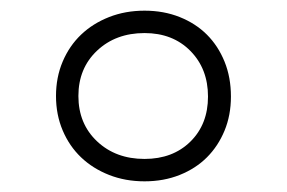

<svg xmlns="http://www.w3.org/2000/svg" viewBox="-20 -532 538 360"><path d="M251 -512Q287 -512 317 -500Q347 -488 368 -467Q389 -446 401 -416.5Q413 -387 413 -351Q413 -316 401 -287Q389 -258 368 -237Q347 -216 317 -204Q287 -192 251 -192Q215 -192 184.5 -204Q154 -216 132 -237Q110 -258 97.5 -287.5Q85 -317 85 -352Q85 -387 97.5 -416.5Q110 -446 132 -467Q154 -488 184.5 -500Q215 -512 251 -512ZM251 -470Q197 -470 162 -437Q127 -404 127 -352Q127 -300 162 -267Q197 -234 251 -234Q304 -234 337 -266.5Q370 -299 370 -351Q370 -403 337 -436.5Q304 -470 251 -470Z"/></svg>

Font: SVN-Poppins Light
Style: Regular
Weight: 300
Designer: Ninad Kale (Devanagari), Jonny Pinhorn (Latin)
Foundry: Indian Type Foundry
Version: Version 3.002 2017; ttfautohint (v1.8.3)